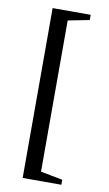

<svg xmlns="http://www.w3.org/2000/svg" viewBox="-91 -768 514 904"><g transform="rotate(10 166.0 -316.0)"><path d="M85 -722H267V-697L165 -677V46Q191 51 217.5 56Q244 61 270 66V90H85Z"/></g></svg>

Font: Constantine
Style: Regular
Weight: 400
Designer: Dukom Design
Version: Version 1.001;PS 001.001;hotconv 1.0.56;makeotf.lib2.0.21325